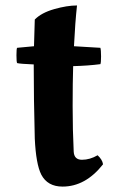

<svg xmlns="http://www.w3.org/2000/svg" viewBox="-20 -669 424 706"><path d="M338.9 -98.1Q356.4 -82 358.9 -64.9Q294.4 17.1 210 17.1Q154.8 17.1 131.8 -26.9Q112.3 -65.4 107.9 -159.2Q104 -305.7 104 -432.1Q54.2 -434.1 43 -437Q40.5 -440.9 40.5 -465.8Q40.5 -490.7 43 -493.2L105 -499Q105 -509.3 107.9 -597.2Q132.3 -622.1 179.4 -635.5Q226.6 -648.9 263.2 -648.9Q256.3 -586.9 252 -499Q268.1 -498.5 349.1 -493.2Q351.6 -484.9 351.6 -461.4Q351.6 -438 349.1 -433.1Q304.2 -427.2 249 -425.8Q247.1 -367.7 247.1 -279.1Q247.1 -190.4 251 -111.8Q252.4 -81.5 281.5 -81.5Q310.5 -81.5 338.9 -98.1Z"/></svg>

Font: Marko One
Style: Regular
Weight: 400
Designer: Zhenya Spizhovyi
Foundry: Cyreal
Version: Version 1.003